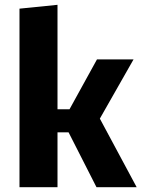

<svg xmlns="http://www.w3.org/2000/svg" viewBox="-20 -778 588 798"><path d="M395 -285 548 0H381L265 -228H219V0H61V-742L219 -758V-324H269L383 -531H535Z"/></svg>

Font: Fira Sans BGR
Style: Bold
Weight: 700
Designer: bBox Type GmbH & Carrois Corporate GbR & Edenspiekermann AG
Foundry: bBox Type GmbH & Carrois Corporate GbR & Edenspiekermann AG
Version: Version 4.301